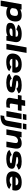

<svg xmlns="http://www.w3.org/2000/svg" viewBox="3152 -4018 1055 7480"><g transform="rotate(90 3679.0 -277.5)"><path d="M-41 223 102.5 -590.5H311L304.5 -539.5Q306.5 -540.5 308 -541.5Q411.5 -595.5 541 -595.5Q679.5 -595.5 734 -515.5Q788.5 -435.5 773.5 -304.5Q757.5 -159.5 665.8 -77.8Q574 4 436 4Q306.5 4 221.5 -49.5Q221.5 -49.5 221.5 -49.5L173.5 223ZM254 -234Q254.5 -198.5 288 -171.5Q329 -139 389.5 -139Q455.5 -139 499.5 -173.5Q543.5 -208 556 -300Q567.5 -384 539 -417.8Q510.5 -451.5 444.5 -451.5Q384 -451.5 331.5 -419Q288 -391.5 275.5 -356.5Z M1340.5 0 1330 -45.5Q1322 -41 1313.5 -36.5Q1225.5 8 1092.5 8Q964 8 892.8 -27.5Q821.5 -63 828.5 -160Q835 -272.5 933.5 -315.8Q1032 -359 1201.5 -359H1366.5L1368.5 -371.5Q1376.5 -417 1341.2 -437Q1306 -457 1248 -457Q1194.5 -457 1151.2 -439.2Q1108 -421.5 1090 -386L897 -459Q920 -501.5 973.2 -532.2Q1026.5 -563 1099.8 -579.5Q1173 -596 1255 -596Q1451 -596 1524.8 -526.5Q1598.5 -457 1575.5 -324.5L1518 0ZM1337.5 -196 1345.5 -240H1211Q1122.5 -240 1087 -225Q1051.5 -210 1046.5 -179Q1042 -148 1068 -134.2Q1094 -120.5 1156 -120.5Q1228 -120.5 1280.5 -144.5Q1330.5 -168 1337.5 -196Z M1646.5 0 1785 -785H1999.5L1861.5 0Z M2354 6.5Q2166 6.5 2087.5 -72.5Q2009 -151.5 2028 -292Q2047 -437.5 2156 -517Q2265 -596.5 2448.5 -596.5Q2638 -596.5 2714.8 -514.5Q2791.5 -432.5 2768 -294Q2761.5 -256.5 2751.5 -231H2230Q2233.5 -182.5 2259.5 -161Q2300 -127.5 2375 -127.5Q2425.5 -127.5 2472.2 -144.8Q2519 -162 2536.5 -195L2708 -115.5Q2691 -84 2654 -60.8Q2617 -37.5 2567.8 -22.8Q2518.5 -8 2463.2 -0.8Q2408 6.5 2354 6.5ZM2249 -359.5H2567Q2569.5 -408 2538 -434Q2501 -464.5 2429 -464.5Q2356.5 -464.5 2301.5 -429.5Q2267.5 -407.5 2249 -359.5Z M3158 5Q3023 5 2930 -27.2Q2837 -59.5 2812.5 -122L3007.5 -208Q3016 -170 3064.8 -151Q3113.5 -132 3177.5 -132Q3241.5 -132 3283.2 -142.8Q3325 -153.5 3328 -175Q3329.5 -183.5 3326.5 -189.5Q3320 -204.5 3290.5 -209.5Q3248 -216.5 3156 -227Q2989 -244 2921.2 -281.8Q2853.5 -319.5 2870 -412.5Q2886.5 -511.5 2996.8 -553.5Q3107 -595.5 3255 -595.5Q3396.5 -595.5 3476 -564.5Q3555.5 -533.5 3577 -471.5L3390 -387.5Q3380 -423 3337 -441.2Q3294 -459.5 3226.5 -459.5Q3164 -459.5 3123.2 -448.2Q3082.5 -437 3080 -417Q3079 -411 3081 -406Q3087 -390 3121.5 -384.5Q3167 -378 3255 -368.5Q3412 -352.5 3483.8 -315.2Q3555.5 -278 3540 -185.5Q3522.5 -82.5 3414.2 -38.8Q3306 5 3158 5Z M3950 8.5Q3846.5 8.5 3791.2 -29.2Q3736 -67 3752.5 -160L3803 -446.5H3637.5L3663 -590.5H3828.5L3853 -731H4067.5L4043 -590.5H4261L4235.5 -446.5H4017.5L3975.5 -209Q3967 -159.5 3983.5 -144.5Q4000 -129.5 4042.5 -129.5Q4081 -130 4142.5 -139L4118.5 -2Q4017 8.5 3950 8.5Z M4264 0 4368 -590.5H4582.5L4478.5 0ZM4401 -779H4615.5L4591.5 -643H4377Z M4430 230 4455.5 86Q4534.5 86 4581.8 60Q4629 34 4643.5 -49.5L4739 -590.5H4953.5L4858.5 -55.5Q4829 113.5 4722.5 171.8Q4616 230 4430 230ZM4772 -779H4986.5L4963 -643H4748Z M4975.5 0 5080 -590.5H5290L5279 -515.5Q5381.5 -595.5 5522 -595.5Q5652 -595.5 5698.8 -520Q5745.5 -444.5 5721 -306L5667.5 0H5453L5504.5 -293Q5520.5 -386 5498 -418.8Q5475.5 -451.5 5419.5 -451.5Q5358.5 -451.5 5306 -405Q5257.5 -361.5 5243 -295.5L5190.5 0Z M6128.5 5Q5993.5 5 5900.5 -27.2Q5807.5 -59.5 5783 -122L5978 -208Q5986.5 -170 6035.2 -151Q6084 -132 6148 -132Q6212 -132 6253.8 -142.8Q6295.5 -153.5 6298.5 -175Q6300 -183.5 6297 -189.5Q6290.5 -204.5 6261 -209.5Q6218.5 -216.5 6126.5 -227Q5959.5 -244 5891.8 -281.8Q5824 -319.5 5840.5 -412.5Q5857 -511.5 5967.2 -553.5Q6077.5 -595.5 6225.5 -595.5Q6367 -595.5 6446.5 -564.5Q6526 -533.5 6547.5 -471.5L6360.5 -387.5Q6350.5 -423 6307.5 -441.2Q6264.5 -459.5 6197 -459.5Q6134.5 -459.5 6093.8 -448.2Q6053 -437 6050.5 -417Q6049.5 -411 6051.5 -406Q6057.5 -390 6092 -384.5Q6137.5 -378 6225.5 -368.5Q6382.5 -352.5 6454.2 -315.2Q6526 -278 6510.5 -185.5Q6493 -82.5 6384.8 -38.8Q6276.5 5 6128.5 5Z M6944 6.5Q6756 6.5 6677.5 -72.5Q6599 -151.5 6618 -292Q6637 -437.5 6746 -517Q6855 -596.5 7038.5 -596.5Q7228 -596.5 7304.8 -514.5Q7381.5 -432.5 7358 -294Q7351.5 -256.5 7341.5 -231H6820Q6823.5 -182.5 6849.5 -161Q6890 -127.5 6965 -127.5Q7015.5 -127.5 7062.2 -144.8Q7109 -162 7126.5 -195L7298 -115.5Q7281 -84 7244 -60.8Q7207 -37.5 7157.8 -22.8Q7108.5 -8 7053.2 -0.8Q6998 6.5 6944 6.5ZM6839 -359.5H7157Q7159.5 -408 7128 -434Q7091 -464.5 7019 -464.5Q6946.5 -464.5 6891.5 -429.5Q6857.5 -407.5 6839 -359.5Z"/></g></svg>

Font: Anybody ExtraExpanded ExtraBold
Style: Italic
Weight: 800
Width: 8
Italic angle: -10°
Designer: Tyler Finck
Foundry: Etcetera Type Company
Version: Version 1.010; ttfautohint (v1.8.3) -l 8 -r 50 -G 200 -x 14 